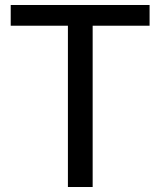

<svg xmlns="http://www.w3.org/2000/svg" viewBox="-20 -749 642 769"><path d="M252 -646H22.9V-729H579.1V-646H351.1V0H252Z"/></svg>

Font: Hack
Style: Regular
Weight: 400
Monospace: yes
Designer: Christopher Simpkins
Foundry: Christopher Simpkins
Version: Version 2.019; ttfautohint (v1.4.1) -l 4 -r 80 -G 350 -x 0 -